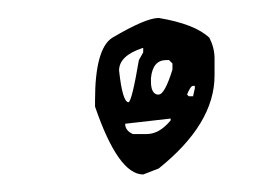

<svg xmlns="http://www.w3.org/2000/svg" viewBox="-20 -495 317 218"><path d="M160.2 -474.6Q201.2 -467.8 217.8 -452.1Q223.6 -440.4 223.6 -428.7V-409.2Q223.6 -354.5 160.2 -303.7L142.6 -296.9Q114.3 -296.9 87.9 -374V-380.9Q87.9 -439.5 107.4 -452.1Q145.5 -474.6 160.2 -474.6ZM115.2 -415Q119.1 -378.9 126 -378.9Q129.9 -380.9 137.7 -426.8L142.6 -435.5V-440.4H141.6Q115.2 -431.6 115.2 -415ZM151.4 -406.2V-402.3Q151.4 -389.6 158.2 -387.7H160.2Q167 -387.7 175.8 -416V-422.9L171.9 -426.8H168.9Q153.3 -426.8 151.4 -406.2ZM192.4 -387.7 194.3 -385.7H199.2L201.2 -394.5V-397.5H199.2Q196.3 -397.5 192.4 -387.7ZM122.1 -354.5Q122.1 -346.7 130.9 -342.8H146.5Q161.1 -342.8 173.8 -358.4V-360.4Z"/></svg>

Font: Love Ya Like A Sister
Style: Regular
Weight: 400
Designer: Kimberly Geswein
Foundry: Kimberly Geswein
Version: Version 1.002 2007